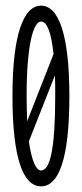

<svg xmlns="http://www.w3.org/2000/svg" viewBox="-20 -647 290 678"><path d="M125 11C187 11 225 -84 225 -308C225 -525 187 -627 125 -627C63 -627 24 -525 24 -308C24 -84 63 11 125 11ZM74 -308C74 -485 97 -571 125 -571C146 -571 161 -533 169 -456L76 -219C75 -246 74 -275 74 -308ZM125 -45C108 -45 92 -77 82 -148L174 -381C175 -359 175 -334 175 -308C175 -122 157 -45 125 -45Z"/></svg>

Font: Inconsolata UltraCondensed Thin
Style: Regular
Weight: 100
Width: 1
Monospace: yes
Designer: Raph Levien, Cyreal, Brenton Simpson
Foundry: Raph Levien, Cyreal, Google
Version: Version 3.100